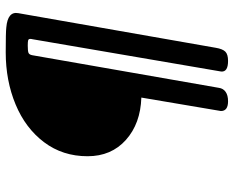

<svg xmlns="http://www.w3.org/2000/svg" viewBox="-93 -694 817 671"><g transform="rotate(-90 315.5 -358.5)"><path d="M263 5 310 -273Q219 -276 162 -327Q105 -378 105 -461Q105 -548 154 -613Q203 -678 286 -712.5Q369 -747 468 -747Q538 -747 555 -745Q612 -740 605 -703L484 -13Q480 11 470.5 20.5Q461 30 438 30Q399 30 401 6L514 -654Q515 -657 515 -661Q515 -667 510.5 -668.5Q506 -670 492 -670Q473 -670 466.5 -667.5Q460 -665 458 -654L344 -2Q342 13 330 21.5Q318 30 297 30Q263 30 263 5Z"/></g></svg>

Font: Mali SemiBold
Style: Italic
Weight: 600
Italic angle: -10°
Version: Version 1.000; ttfautohint (v1.6)